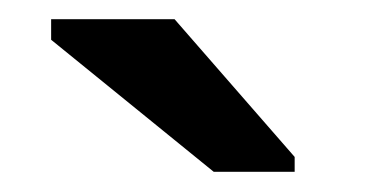

<svg xmlns="http://www.w3.org/2000/svg" viewBox="-20 -753 373 196"><path d="M198.2 -577.6 32.2 -712.4V-733.4H158.2L280.8 -592.8V-577.6Z"/></svg>

Font: Liberation Sans
Style: Bold
Weight: 700
Designer: Steve Matteson
Foundry: Ascender Corporation
Version: Version 2.1.5